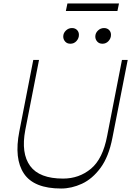

<svg xmlns="http://www.w3.org/2000/svg" viewBox="-20 -1074 753 1102"><path d="M331 8Q175 8 117.5 -77.5Q60 -163 91 -320L171 -730H204L125 -327Q100 -194 153 -121.5Q206 -49 342 -49Q434 -49 502 -105.5Q570 -162 595 -294L680 -730H713L625 -282Q604 -174 557 -110.5Q510 -47 450.5 -19.5Q391 8 331 8ZM384 -823Q365 -823 354 -835.5Q343 -848 343 -864Q343 -884 358 -898.5Q373 -913 393 -913Q411 -913 422 -902Q433 -891 433 -874Q433 -854 419 -838.5Q405 -823 384 -823ZM568 -823Q549 -823 538 -835.5Q527 -848 527 -864Q527 -884 542 -898.5Q557 -913 577 -913Q595 -913 606 -902Q617 -891 617 -874Q617 -854 603 -838.5Q589 -823 568 -823ZM358 -1011 367 -1054H663L654 -1011Z"/></svg>

Font: Savate ExtraLight
Style: Italic
Weight: 200
Italic angle: -11°
Designer: Max Esnée
Foundry: Plomb Type
Version: Version 2.000